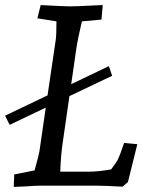

<svg xmlns="http://www.w3.org/2000/svg" viewBox="-45 -730 608 755"><path d="M11 -44 91 -60Q108 -121 110 -135L135 -307L-7 -239L-25 -275L142 -355L174 -572Q177 -590 177 -646L102 -658L115 -710Q210 -705 230 -705Q258 -705 332 -709L359 -710L354 -653L277 -646Q261 -578 255 -538L235 -399L383 -470L396 -432L228 -352L201 -165Q194 -116 192 -55H305Q343 -55 392 -64Q411 -89 417 -100Q429 -125 443 -168L495 -163L458 -14L437 4Q363 0 327 0H117Q93 0 57 3Q43 3 9 5Z"/></svg>

Font: Andada Pro
Style: Italic
Weight: 400
Italic angle: -7°
Designer: Carolina Giovagnoli
Foundry: Huerta Tipografica
Version: Version 3.005; ttfautohint (v1.8.4)